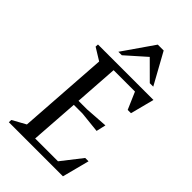

<svg xmlns="http://www.w3.org/2000/svg" viewBox="-249 -914 996 996"><g transform="rotate(45 249.0 -415.5)"><path d="M25 0 26 -17.4 99.6 -58 133.6 -554 66 -595.6 67 -612H474L440 -481.1H415.9L375.3 -575.1H218.5L202.1 -334H264.5L391 -342.6L378.9 -289.9L263.5 -302H199.7L181.3 -36.9H348.7L436.3 -149H460.8L422 0ZM168.4 -660.1 286.9 -831H330L424.4 -660.1H399L302.4 -756.4L193.9 -660.1Z"/></g></svg>

Font: Ancizar Serif Light
Style: Italic
Weight: 300
Italic angle: -4°
Designer: Cesar Puertas, Viviana Monsalve, Julian Moncada, Julian Prieto, Jose Castro, Felipe Aragon, Mariel Hernandez, Sara Alarc
Version: Version 8.100